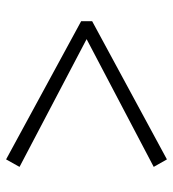

<svg xmlns="http://www.w3.org/2000/svg" viewBox="12 -687 579 643"><g transform="rotate(-90 301.5 -365.5)"><path d="M552 -383.2V-346.4L89.2 -96L64.1 -140.2L509.8 -374.3V-355.6L64.1 -589.6L89.2 -634.6Z"/></g></svg>

Font: Early Summer Mincho VF
Style: Regular
Weight: 250
Designer: GuiWonder
Version: Version 1.002